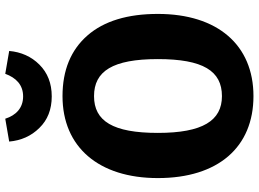

<svg xmlns="http://www.w3.org/2000/svg" viewBox="-147 -821 985 731"><g transform="rotate(-90 345.5 -455.5)"><path d="M344 -751C394 -751 434 -767 465 -798C496 -829 513 -868 517 -913L430 -928C415 -887 388 -860 344 -860C300 -860 272 -887 259 -928L172 -913C176 -868 193 -829 224 -798C254 -767 294 -751 344 -751ZM345 -710C151 -710 33 -572 33 -347C33 -117 151 17 345 17C540 17 658 -120 658 -347C658 -462 631 -552 576 -615C521 -678 444 -710 345 -710ZM345 -590C440 -590 486 -519 486 -347C486 -175 441 -103 345 -103C252 -103 205 -176 205 -347C205 -518 250 -590 345 -590Z"/></g></svg>

Font: Fira Sans
Style: Bold
Weight: 700
Designer: Carrois Corporate & Edenspiekermann AG
Foundry: Carrois Corporate GbR & Edenspiekermann AG
Version: Version 4.203